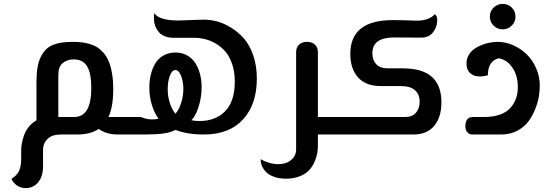

<svg xmlns="http://www.w3.org/2000/svg" viewBox="-20 -697 2875 995"><path d="M542 -90.8H689V0H589.8Q531.7 0 491.2 -28.8Q449.7 0 378.9 0H296.9Q249.5 0 226.3 22.9Q203.1 45.9 203.1 79.1V162.1Q203.1 217.3 178 247.6Q152.8 277.8 113.8 277.8Q83 277.8 63.2 260.7Q43.5 243.7 40 229Q48.8 223.6 55.2 218.5Q61.5 213.4 70.6 201.9Q79.6 190.4 84.7 172.4Q89.8 154.3 89.8 130.9V80.1Q89.8 64 93.3 45.4Q96.7 26.9 104.5 4.2Q112.3 -18.6 128.9 -39.3Q145.5 -60.1 168.9 -73.2V-269Q168.9 -312.5 174.3 -345.7Q179.7 -378.9 191.2 -401.9Q202.6 -424.8 217.8 -440.2Q232.9 -455.6 254.9 -464.4Q276.9 -473.1 301 -476.6Q325.2 -480 356.9 -480Q381.8 -480 401.9 -477.8Q421.9 -475.6 444.3 -469.2Q466.8 -462.9 483.9 -451.9Q501 -440.9 517.1 -422.4Q533.2 -403.8 543.7 -378.7Q554.2 -353.5 560.5 -317.1Q566.9 -280.8 566.9 -235.8Q566.9 -143.6 542 -90.8ZM365.2 -90.8Q453.1 -90.8 453.1 -241.2Q453.1 -315.9 431.9 -352.5Q410.6 -389.2 361.8 -389.2Q327.6 -389.2 304.9 -370.1Q282.2 -351.1 282.2 -308.1V-90.8Z M1031.7 -595.2Q1065.9 -595.7 1102.1 -586.7Q1138.2 -577.6 1176 -554.7Q1213.9 -531.7 1243.7 -498Q1273.4 -464.4 1292.2 -410.4Q1311 -356.4 1311 -290Q1311 -156.2 1239.5 -78.1Q1168 0 1037.1 0Q948.7 0 890.1 -23.9Q864.7 -10.7 828.4 -5.4Q792 0 726.1 0H689V-90.8H710Q739.3 -78.1 769 -78.1Q786.1 -78.1 801.8 -82Q780.3 -109.9 767.1 -152.8Q753.9 -195.8 753.9 -243.2Q753.9 -278.8 761.5 -310.1Q769 -341.3 784.4 -367.7Q799.8 -394 826.9 -409.4Q854 -424.8 889.2 -424.8Q923.8 -424.8 950.7 -409.4Q977.5 -394 993.4 -368.2Q1009.3 -342.3 1017.1 -311Q1024.9 -279.8 1024.9 -245.1Q1024.9 -191.4 1008.3 -141.1Q991.7 -90.8 971.2 -74.2Q989.7 -69.8 1013.2 -69.8Q1097.7 -69.8 1147.2 -121.1Q1196.8 -172.4 1196.8 -274.9Q1196.8 -323.7 1183.6 -363.3Q1170.4 -402.8 1149.4 -428Q1128.4 -453.1 1100.3 -470Q1072.3 -486.8 1043.9 -493.9Q1015.6 -501 986.8 -501H880.9Q855.5 -501 836.2 -508.3Q816.9 -515.6 805.4 -528.1Q793.9 -540.5 786.6 -557.1Q779.3 -573.7 778.3 -591.8Q777.3 -609.9 778.8 -628.9Q805.7 -590.8 903.8 -590.8Q1029.8 -595.2 1031.7 -595.2ZM889.2 -107.9Q906.2 -125.5 918.2 -161.9Q930.2 -198.2 930.2 -235.8Q930.2 -273.4 918.5 -303.7Q906.7 -334 889.2 -334Q871.1 -334 860.1 -304.2Q849.1 -274.4 849.1 -234.9Q849.1 -195.3 860.8 -160.9Q872.6 -126.5 889.2 -107.9ZM822.8 -92.8Q827.1 -97.2 827.1 -99.1Z M1725.6 -90.8V0H1627.4V58.1Q1627.4 77.6 1624 97.4Q1620.6 117.2 1609.9 141.8Q1599.1 166.5 1582 185.1Q1564.9 203.6 1533.9 216.3Q1502.9 229 1462.4 229Q1425.8 229 1398.2 218.5Q1370.6 208 1356.4 192.1Q1342.3 176.3 1336.2 159.7Q1330.1 143.1 1331.5 127.9Q1348.6 138.7 1373.5 146.2Q1398.4 153.8 1421.4 153.8Q1462.9 153.8 1488.8 132.1Q1514.6 110.4 1514.6 77.1V-425.8Q1514.6 -452.1 1530.3 -466.1Q1545.9 -480 1571.3 -480Q1596.7 -480 1612.1 -465.8Q1627.4 -451.7 1627.4 -424.8V-90.8Z M1725.6 0V-90.8H2081.5Q2116.7 -90.8 2135.7 -113Q2154.8 -135.3 2154.8 -169.9Q2154.8 -208 2130.6 -229.5Q2106.4 -251 2055.7 -251H1952.6Q1876 -251 1835.7 -295.7Q1795.4 -340.3 1795.4 -418Q1795.4 -592.8 2015.6 -592.8Q2074.7 -592.8 2137.7 -589.8Q2175.3 -589.8 2199.2 -600.1Q2223.1 -610.4 2232.4 -623Q2238.3 -621.1 2242.7 -611.6Q2247.1 -602.1 2245.6 -585Q2243.2 -551.8 2221.9 -526.9Q2200.7 -502 2162.6 -502L2022.5 -502.9Q1909.7 -502.9 1909.7 -420.9Q1909.7 -385.3 1929.9 -364Q1950.2 -342.8 1989.7 -342.8H2068.4Q2267.6 -342.8 2267.6 -167Q2267.6 -89.8 2230.2 -44.9Q2192.9 0 2122.6 0Z M2585.4 -544.9Q2557.6 -544.9 2538.1 -564.2Q2518.6 -583.5 2518.6 -610.8Q2518.6 -638.7 2538.1 -657.7Q2557.6 -676.8 2585.4 -676.8Q2612.8 -676.8 2632.1 -657.7Q2651.4 -638.7 2651.4 -610.8Q2651.4 -584 2632.1 -564.5Q2612.8 -544.9 2585.4 -544.9ZM2560.5 -480Q2600.6 -480 2639.6 -462.6Q2678.7 -445.3 2709.2 -415.8Q2739.7 -386.2 2758.5 -343.3Q2777.3 -300.3 2777.3 -252.9Q2777.3 -226.1 2772.2 -195.6Q2767.1 -165 2752.7 -129.4Q2738.3 -93.8 2716.8 -65.7Q2695.3 -37.6 2659.2 -18.8Q2623 0 2577.6 0H2427.7Q2413.6 0 2404.8 -8.5Q2396 -17.1 2393.8 -26.1Q2391.6 -35.2 2391.6 -44.9Q2391.6 -52.2 2393.1 -59.1Q2394.5 -65.9 2398.4 -73.7Q2402.3 -81.5 2410.9 -86.2Q2419.4 -90.8 2431.6 -90.8H2490.7Q2537.1 -90.8 2571.8 -103.5Q2606.4 -116.2 2625.7 -138.4Q2645 -160.6 2654.3 -187.5Q2663.6 -214.4 2663.6 -246.1Q2663.6 -306.6 2634.5 -347.9Q2605.5 -389.2 2563.5 -395Q2508.3 -379.9 2508.3 -307.1Q2477.1 -297.9 2452.6 -301.8Q2429.7 -304.2 2413.6 -321Q2397.5 -337.9 2397.5 -368.2Q2397.5 -391.6 2408.7 -411.1Q2419.9 -430.7 2437.3 -443.1Q2454.6 -455.6 2476.8 -464.1Q2499 -472.7 2520 -476.3Q2541 -480 2560.5 -480ZM2576.7 -397 2584.5 -397.9Q2579.6 -397.9 2576.7 -397Z"/></svg>

Font: El Messiri SemiBold
Style: Regular
Weight: 600
Designer: Mohamed Gaber
Foundry: Kief Type Foundry
Version: Version 2.007;PS 002.007;hotconv 1.0.88;makeotf.lib2.5.64775